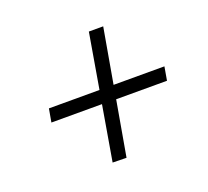

<svg xmlns="http://www.w3.org/2000/svg" viewBox="-89 -601 751 692"><g transform="rotate(-20 286.0 -255.0)"><path d="M75 -230H269L233 -19L286 -18L323 -229H518L527 -281H332L369 -492H314L278 -281H84Z"/></g></svg>

Font: Jost Light
Style: Italic
Weight: 300
Italic angle: -5°
Version: Version 3.710